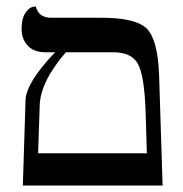

<svg xmlns="http://www.w3.org/2000/svg" viewBox="-20 -575 567 595"><path d="M184.1 -413.1Q104 -320.3 103 -246.1L98.1 -100.1H435.1L431.2 -231Q427.2 -341.8 407.2 -377.4Q387.2 -413.1 330.1 -413.1ZM50.8 0 59.1 -263.2Q60.1 -318.4 150.9 -413.1H120.1Q85 -413.1 65.9 -433.6Q46.9 -454.1 46.9 -485.8Q46.9 -516.6 57.9 -533.7Q68.8 -550.8 80.1 -553.2L90.8 -555.2Q99.6 -520 138.2 -520H293.9Q401.9 -520 435.5 -485.6Q469.2 -451.2 473.1 -340.8L483.9 0Z"/></svg>

Font: Linux Libertine O
Style: Regular
Weight: 400
Designer: Philipp H. Poll
Foundry: Philipp H. Poll
Version: Version 5.3.0